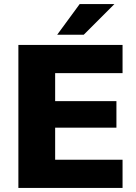

<svg xmlns="http://www.w3.org/2000/svg" viewBox="-20 -920 665 940"><path d="M70 0V-700H580V-562H250V-425H550V-295H250V-138H580V0ZM260 -750 370 -900H540L390 -750Z"/></svg>

Font: Golos Text VF
Style: Regular
Weight: 400
Designer: A.Korolkova, Vitaly Kuzmin
Foundry: ParaType Ltd
Version: Version 2.003